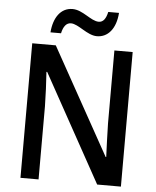

<svg xmlns="http://www.w3.org/2000/svg" viewBox="-60 -1058 826 1015"><g transform="rotate(5 353.0 -550.0)"><path d="M178 -873H234C242 -910 258 -930 282 -930C322 -930 372 -874 424 -874C482 -874 524 -922 530 -1007H473C465 -971 451 -951 427 -951C385 -951 339 -1006 284 -1006C221 -1006 184 -951 178 -873ZM620 -93V-807H523V-420C524 -363 527 -294 529 -242H526L212 -807H87V-93H183V-481C182 -542 179 -605 175 -663H179L494 -93Z"/></g></svg>

Font: Noto Sans Kannada UI SemiCondensed Medium
Style: Regular
Weight: 500
Width: 4
Designer: Jelle Bosma - Monotype Design Team
Foundry: Monotype Imaging Inc.
Version: Version 2.005